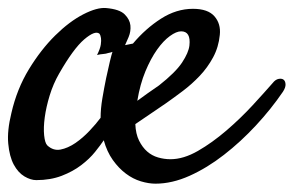

<svg xmlns="http://www.w3.org/2000/svg" viewBox="-35 -431 727 475"><path d="M221.7 -84Q213.9 -72.3 200.2 -55.2Q186.5 -38.1 166 -22.5Q145.5 -6.8 117.7 3.9Q89.8 14.6 54.7 14.6Q41 14.6 25.4 5.4Q9.8 -3.9 -1 -23.9Q-11.7 -43.9 -14.6 -75.7Q-17.6 -107.4 -6.8 -151.4Q6.8 -210.9 36.6 -259.8Q66.4 -308.6 101.6 -343.3Q136.7 -377.9 170.9 -395.5Q205.1 -413.1 227.5 -411.1Q260.7 -408.2 273.4 -395.5Q286.1 -382.8 287.6 -368.2Q289.1 -353.5 283.2 -339.4Q277.3 -325.2 274.4 -319.3Q279.3 -320.3 284.2 -321.3Q289.1 -322.3 293.9 -323.2Q325.2 -360.4 363.3 -384.8Q401.4 -409.2 442.4 -409.2Q479.5 -409.2 495.6 -390.6Q511.7 -372.1 508.8 -344.7Q505.9 -314.5 492.2 -289.1Q478.5 -263.7 459 -243.2Q439.5 -222.7 417.5 -206.1Q395.5 -189.5 376 -175.8Q354.5 -161.1 335 -147.9Q315.4 -134.8 299.8 -124Q300.8 -99.6 309.1 -83Q317.4 -66.4 329.1 -56.2Q340.8 -45.9 356 -41.5Q371.1 -37.1 386.7 -37.1Q418.9 -37.1 454.6 -57.6Q490.2 -78.1 524.9 -107.9Q559.6 -137.7 589.4 -169.9Q619.1 -202.1 639.6 -225.6Q646.5 -234.4 654.3 -235.8Q662.1 -237.3 666.5 -233.9Q670.9 -230.5 671.4 -222.7Q671.9 -214.8 665 -204.1Q635.7 -161.1 598.1 -120.6Q560.5 -80.1 519 -47.9Q477.5 -15.6 434.1 3.9Q390.6 23.4 349.6 23.4Q333 23.4 313.5 17.6Q293.9 11.7 276.4 -1.5Q258.8 -14.6 244.1 -35.2Q229.5 -55.7 221.7 -84ZM413.1 -353.5Q401.4 -353.5 385.3 -341.8Q369.1 -330.1 353.5 -308.1Q337.9 -286.1 324.7 -254.4Q311.5 -222.7 304.7 -181.6Q316.4 -190.4 329.6 -199.7Q342.8 -209 358.4 -219.7Q399.4 -252 415.5 -276.4Q431.6 -300.8 433.6 -318.4Q437.5 -353.5 413.1 -353.5ZM82 -71.3Q96.7 -57.6 114.7 -61Q132.8 -64.5 151.4 -77.1Q169.9 -89.8 186.5 -107.4Q203.1 -125 213.9 -139.6Q213.9 -162.1 218.3 -188Q222.7 -213.9 227.5 -237.3Q232.4 -260.7 236.8 -278.8Q241.2 -296.9 243.2 -302.7Q238.3 -300.8 232.4 -299.8Q227.5 -297.9 220.2 -297.4Q212.9 -296.9 205.1 -294.9Q212.9 -310.5 214.4 -320.8Q215.8 -331.1 214.8 -336.9Q213.9 -343.8 210.9 -347.7Q200.2 -356.4 173.3 -333.5Q146.5 -310.5 111.3 -249Q96.7 -223.6 87.9 -194.8Q79.1 -166 75.7 -140.6Q72.3 -115.2 74.2 -96.2Q76.2 -77.1 82 -71.3Z"/></svg>

Font: Satisfy
Style: Regular
Weight: 400
Designer: Font Diner, Inc
Foundry: Font Diner, Inc
Version: Version 1.000